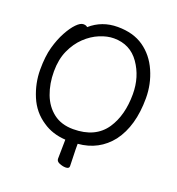

<svg xmlns="http://www.w3.org/2000/svg" viewBox="-157 -845 1058 1150"><g transform="rotate(20 372.5 -270.0)"><path d="M354 -52Q495 -52 560 -148Q619 -236 619 -371Q619 -481 561 -564Q503 -647 399 -647Q357 -647 309.5 -627.5Q262 -608 221 -569Q180 -530 154 -472.5Q128 -415 128 -338Q128 -260 152.5 -195Q177 -130 227.5 -91Q278 -52 354 -52ZM390 179Q371 179 350.5 170.5Q330 162 330 145L332 23Q248 18 187 -24Q115 -71 81 -152.5Q47 -234 47 -320Q47 -405 63.5 -464Q80 -523 104.5 -568Q129 -613 154 -638.5Q179 -664 198 -664Q216 -664 224 -655Q297 -719 397 -719Q497 -719 563.5 -672.5Q630 -626 665.5 -545.5Q701 -465 701 -375Q701 -198 621 -91Q542 10 410 21V56L413 163Q413 179 390 179Z"/></g></svg>

Font: LXGW WenKai Medium
Style: Regular
Weight: 500
Designer: LXGW / Fontworks Inc.
Foundry: LXGW / Fontworks Inc.
Version: Version 1.501; October 10, 2024